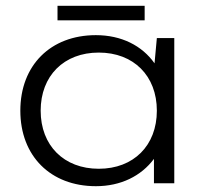

<svg xmlns="http://www.w3.org/2000/svg" viewBox="-20 -631 700 661"><path d="M510 0H580V-500H520L512 -413C469 -474 398 -510 310 -510C154 -510 50 -406 50 -250C50 -94 154 10 310 10C396 10 466 -25 510 -84ZM320 -50C200 -50 120 -130 120 -250C120 -370 200 -450 320 -450C440 -450 520 -370 520 -250C520 -130 440 -50 320 -50ZM178 -561H478V-611H178Z"/></svg>

Font: Gully Light
Style: Regular
Weight: 300
Designer: jaikishan Patel
Foundry: MagicType
Version: Version 1.000;Glyphs 3.2 (3242)